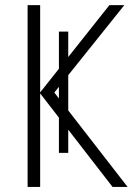

<svg xmlns="http://www.w3.org/2000/svg" viewBox="-20 -734 527 754"><path d="M248 -133.8H211.4V-609.9H248ZM481 0H421.9L137.7 -367.2V0H88.4V-713.9H137.7V-371.1L409.7 -713.9H468.3L193.4 -370.6Z"/></svg>

Font: Open Sans SemiCondensed Light
Style: Regular
Weight: 300
Width: 4
Designer: Monotype Design Team
Foundry: Monotype Imaging Inc.
Version: Version 3.000